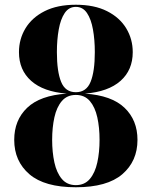

<svg xmlns="http://www.w3.org/2000/svg" viewBox="-20 -780 640 810"><path d="M40 -190Q40 -273 94.5 -325.2Q149 -377.5 261.5 -385Q163 -393 111.5 -438.8Q60 -484.5 60 -560Q60 -615 87.5 -660.5Q115 -706 168.5 -733Q222 -760 300 -760Q378 -760 431.5 -733Q485 -706 512.5 -660.5Q540 -615 540 -560Q540 -484.5 488.5 -438.8Q437 -393 338.5 -385Q451 -377.5 505.5 -325.2Q560 -273 560 -190Q560 -100 496 -45Q432 10 300 10Q168 10 104 -45Q40 -100 40 -190ZM220 -560Q220 -478.5 237.8 -434.8Q255.5 -391 300 -391Q344.5 -391 362.2 -434.8Q380 -478.5 380 -560Q380 -612 372.2 -655.5Q364.5 -699 347 -725Q329.5 -751 300 -751Q270.5 -751 253 -725Q235.5 -699 227.8 -655.5Q220 -612 220 -560ZM200 -190Q200 -138 209.5 -94.5Q219 -51 241 -25Q263 1 300 1Q337 1 359 -25Q381 -51 390.5 -94.5Q400 -138 400 -190Q400 -242 390.5 -285Q381 -328 359 -353.8Q337 -379.5 300 -379.5Q263 -379.5 241 -353.8Q219 -328 209.5 -285Q200 -242 200 -190Z"/></svg>

Font: Bodoni* 24pt
Style: Bold
Weight: 700
Version: Version 2.3